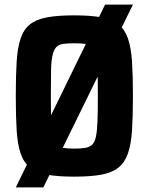

<svg xmlns="http://www.w3.org/2000/svg" viewBox="-20 -763 648 838"><path d="M48.9 55 438.6 -743H560.2L169.1 55ZM303.8 8Q232.2 8 185.2 -0.7Q138.2 -9.4 110.8 -31.7Q83.3 -53.9 69.9 -93.6Q56.5 -133.3 52.7 -194.9Q48.9 -256.4 48.9 -344Q48.9 -432.1 52.7 -493.6Q56.5 -555.1 69.9 -594.8Q83.3 -634.6 110.8 -656.6Q138.2 -678.6 185.2 -687.3Q232.2 -696 303.8 -696Q375.4 -696 422.5 -687.3Q469.5 -678.6 497.1 -656.6Q524.8 -634.6 538.5 -594.8Q552.2 -555.1 556.2 -493.6Q560.2 -432.1 560.2 -344Q560.2 -256.4 556.2 -194.9Q552.2 -133.3 538.5 -93.6Q524.8 -53.9 497.1 -31.7Q469.5 -9.4 422.5 -0.7Q375.4 8 303.8 8ZM303.8 -114.3Q333.3 -114.3 352.3 -117.7Q371.3 -121 382.6 -132Q393.9 -143 398.9 -167.5Q404 -191.9 405.5 -235.2Q407.1 -278.4 407.1 -344Q407.1 -411.6 405.5 -454.3Q404 -497.1 398.9 -521.5Q393.9 -546 382.6 -557.5Q371.3 -569 352.3 -571.5Q333.3 -574.1 303.8 -574.1Q274.4 -574.1 255.7 -571.5Q237 -569 225.9 -557.5Q214.8 -546 209.2 -521.5Q203.7 -497.1 202.8 -454.3Q202 -411.6 202 -344Q202 -278.4 202.8 -235.2Q203.7 -191.9 209.2 -167.5Q214.8 -143 225.9 -132Q237 -121 255.7 -117.7Q274.4 -114.3 303.8 -114.3Z"/></svg>

Font: Saira Thin SemiCondensed
Style: Regular
Weight: 100
Width: 4
Version: Version 1.101